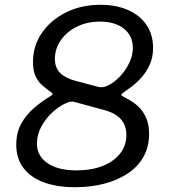

<svg xmlns="http://www.w3.org/2000/svg" viewBox="-20 -772 708 802"><path d="M399.4 -752Q465.2 -752 514.9 -730Q564.6 -708 592 -667.8Q619.4 -627.7 619.4 -571.7Q619.4 -532 604.9 -500.6Q590.4 -469.3 569.1 -446.4Q547.9 -423.4 526.7 -407.9Q505.6 -392.4 493 -383.3Q487.5 -379.3 487 -376Q486.5 -372.8 493.5 -369.3Q508.4 -361.7 527.2 -350.3Q546.1 -339 563 -321.6Q579.9 -304.3 591.3 -277.6Q602.7 -251 602.7 -212.2Q602.7 -158 578.9 -116.2Q555.2 -74.5 512.6 -46.7Q470.1 -18.8 414.3 -4.4Q358.5 10 293.8 10Q219.2 10 163.7 -10.1Q108.3 -30.3 78.1 -70.1Q47.9 -109.8 47.9 -167.1Q47.9 -217.4 68.2 -254.6Q88.6 -291.8 121.5 -320.4Q154.5 -349 192.3 -371.5Q198.2 -375.2 199.4 -378.8Q200.6 -382.5 193.3 -387Q172.7 -401.5 155.4 -416.7Q138.2 -432 128 -455Q117.8 -477.9 117.8 -513.8Q117.8 -580.5 154.8 -634.4Q191.9 -688.2 255.5 -720.1Q319.1 -752 399.4 -752ZM396.9 -681.7Q342.9 -681.7 300.2 -660Q257.5 -638.4 233.4 -603.1Q209.3 -567.8 209.3 -526.1Q209.3 -489.2 230.9 -467.4Q252.6 -445.6 296.3 -434L390.7 -409.1Q410.1 -403.8 434.4 -416.5Q458.8 -429.1 481.9 -453.6Q505.1 -478.2 520 -509.4Q535 -540.7 535 -571.9Q535 -622.1 498 -651.9Q461 -681.7 396.9 -681.7ZM299.6 -60.3Q362.9 -60.3 409.6 -79.2Q456.3 -98 482.1 -131.2Q507.9 -164.5 507.9 -207.8Q507.9 -246.5 485.8 -272.8Q463.7 -299 417.2 -311.8L288.4 -346.9Q275.7 -350.7 250.3 -338.7Q224.9 -326.6 198.2 -302Q171.5 -277.5 152.9 -243.8Q134.3 -210.2 134.3 -171.4Q134.3 -121.1 178 -90.7Q221.6 -60.3 299.6 -60.3Z"/></svg>

Font: Libre Franklin Thin
Style: Italic
Weight: 100
Italic angle: -8°
Designer: Pablo Impallari, Rodrigo Fuenzalida, Nhung Nguyen
Foundry: Impallari Type
Version: Version 3.000